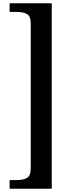

<svg xmlns="http://www.w3.org/2000/svg" viewBox="-20 -793 412 1174"><path d="M296.4 -773V361H38.8V308H86Q120 308 144 295.5Q168 283 168 236V-648Q168 -695 144 -707.5Q120 -720 86 -720H38.8V-773Z"/></svg>

Font: Noto Serif Telugu
Style: Regular
Weight: 400
Designer: Jelle Bosma - Monotype Design Team
Foundry: Monotype Imaging Inc.
Version: Version 2.003